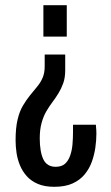

<svg xmlns="http://www.w3.org/2000/svg" viewBox="-20 -547 427 739"><path d="M189 172Q152 172 126 161Q100 150 83 131Q66 112 56.5 88.5Q47 65 43.5 40.5Q40 16 40 -7Q40 -54 47.5 -86Q55 -118 68 -140Q81 -162 95.5 -180Q110 -198 123 -213.5Q136 -229 144 -247.5Q152 -266 152 -291V-337H231V-277Q231 -248 223.5 -227Q216 -206 205 -188Q194 -170 181.5 -153.5Q169 -137 158 -118Q147 -99 140 -73.5Q133 -48 133 -14Q133 11 136.5 31.5Q140 52 147 66.5Q154 81 166 88Q178 95 194 95Q217 95 230 83.5Q243 72 250 52Q257 32 259 8.5Q261 -15 261 -39Q261 -46 261 -53Q261 -60 261 -67H349Q349 -63 350 -54Q351 -45 351 -32Q351 -7 347 21Q343 49 333.5 75.5Q324 102 306 124Q288 146 259.5 159Q231 172 189 172ZM147 -406V-527H237V-406Z"/></svg>

Font: Archivo ExtraCondensed Medium
Style: Regular
Weight: 500
Width: 2
Designer: Hector Gatti
Foundry: Omnibus-Type
Version: Version 2.001